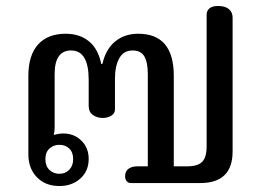

<svg xmlns="http://www.w3.org/2000/svg" viewBox="-20 -613 877 643"><path d="M75 -96V-359Q75 -428 107.5 -464Q140 -500 200 -500Q247 -500 278 -474.5Q309 -449 319 -399H323Q334 -448 365.5 -474Q397 -500 443 -500Q562 -500 562 -359V-56H607Q642 -56 657 -71Q672 -86 672 -123V-564Q672 -577 681.5 -585Q691 -593 710 -593Q734 -593 746.5 -582.5Q759 -572 759 -554V-106Q759 0 651 0H418Q410 0 404.5 -6Q399 -12 399 -23Q399 -39 410 -47.5Q421 -56 441 -56H475V-365Q475 -404 463.5 -424Q452 -444 424 -444Q394 -444 379.5 -418Q365 -392 365 -349V-246Q365 -233 352.5 -225.5Q340 -218 324 -218Q305 -218 291 -228Q277 -238 277 -259V-346Q277 -444 218 -444Q163 -444 163 -365V-186Q163 -173 160 -161Q178 -166 192 -166Q228 -166 252.5 -142Q277 -118 277 -81Q277 -40 249 -15Q221 10 179 10Q132 10 103.5 -19.5Q75 -49 75 -96ZM225 -80Q225 -103 212 -115.5Q199 -128 179 -128Q159 -128 145.5 -115.5Q132 -103 132 -80Q132 -57 145.5 -44Q159 -31 179 -31Q199 -31 212 -44.5Q225 -58 225 -80Z"/></svg>

Font: Maitree Medium
Style: Regular
Weight: 500
Designer: CadsonDemak Team
Foundry: CadsonDemak
Version: Version 1.010